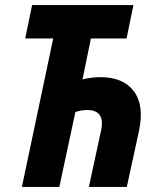

<svg xmlns="http://www.w3.org/2000/svg" viewBox="-20 -734 614 754"><path d="M66 0 189 -583H79L106 -714H504L477 -583H337L304 -422Q338 -431 374 -431Q464 -431 505.5 -376Q547 -321 526 -221L478 0H329L377 -222Q394 -302 322 -302Q299 -302 276 -294L213 0Z"/></svg>

Font: Noto Sans ExtraCondensed ExtraBold
Style: Italic
Weight: 800
Width: 2
Italic angle: -12°
Designer: Monotype Design Team
Foundry: Monotype Imaging Inc.
Version: Version 2.013; ttfautohint (v1.8.4.7-5d5b)